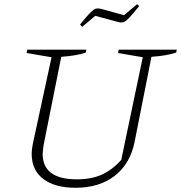

<svg xmlns="http://www.w3.org/2000/svg" viewBox="-20 -880 857 909"><path d="M338 9Q239 9 184.5 -33Q130 -75 130 -151Q130 -160 131 -171Q132 -182 135 -197L224 -609L106 -629L109 -645H389L386 -631Q342 -616 270 -611L187 -196Q185 -181 183.5 -170Q182 -159 182 -151Q182 -31 344 -31Q412 -31 461.5 -53Q511 -75 554 -123L656 -609L539 -629L542 -645H817L814 -631Q770 -616 697 -611L617 -207Q596 -104 523 -47.5Q450 9 338 9ZM369 -753 359 -764Q392 -805 409 -821.5Q426 -838 436 -839.5Q446 -841 459 -838L567 -808L629 -860L639 -851Q608 -813 591.5 -795.5Q575 -778 563.5 -775Q552 -772 539 -776L431 -805Z"/></svg>

Font: Piazzolla SC ExtraLight
Style: Italic
Weight: 200
Italic angle: -11.3°
Designer: Juan Pablo del Peral
Foundry: Huerta Tipografica
Version: Version 1.330